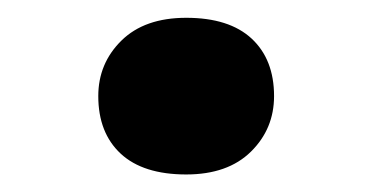

<svg xmlns="http://www.w3.org/2000/svg" viewBox="-20 -188 425 219"><path d="M192.4 11Q143.3 11 117.7 -12.7Q92.1 -36.5 92.1 -78.4Q92.1 -115.7 118.5 -141.7Q144.9 -167.7 192.4 -167.7Q241.4 -167.7 267 -144Q292.6 -120.2 292.6 -78.4Q292.6 -41 266.2 -15Q239.8 11 192.4 11Z"/></svg>

Font: Lexend Exa
Style: Regular
Weight: 400
Designer: Bonnie Shaver-Troup, Thomas Jockin
Foundry: Lexend
Version: Version 1.007